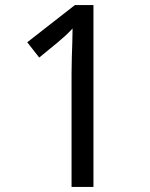

<svg xmlns="http://www.w3.org/2000/svg" viewBox="-20 -734 591 754"><path d="M261 0V-446Q261 -474 262 -506.5Q263 -539 264 -569.5Q265 -600 265 -622Q249 -605 237.5 -594.5Q226 -584 206 -567L134 -508L87 -568L274 -714H347V0Z"/></svg>

Font: umalayalam05
Style: Book
Weight: 400
Designer: Jelle Bosma - Monotype Design Team
Foundry: Monotype Imaging Inc.
Version: Version 2.003